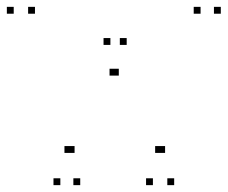

<svg xmlns="http://www.w3.org/2000/svg" viewBox="-22 -530 664 560"><path d="M154 10V-10H134V10ZM212 10V-10H192V10ZM317.5 -309.5V-329.5H297.5V-309.5ZM324.5 -309.5V-329.5H304.5V-309.5ZM424 10V-10H404V10ZM486 10V-10H466V10ZM622 -490V-510H602V-490ZM563 -490V-510H543V-490ZM459.5 -84V-104H439.5V-84ZM450.5 -84V-104H430.5V-84ZM347.5 -399V-419H327.5V-399ZM300 -399V-419H280V-399ZM195.5 -84V-104H175.5V-84ZM186 -84V-104H166V-84ZM80 -490V-510H60V-490ZM18 -490V-510H-2V-490Z"/></svg>

Font: Monaspace Neon Dots Var
Style: Regular
Weight: 400
Designer: Riley Cran and the Lettermatic Team
Version: Version 1.100 (Monaspace Neon Dots)